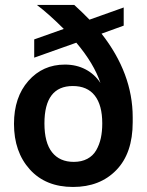

<svg xmlns="http://www.w3.org/2000/svg" viewBox="-20 -740 588 770"><path d="M272.9 9.8Q163.1 9.8 99.6 -60.5Q36.1 -130.9 36.1 -243.2Q36.1 -350.1 93.8 -415.5Q151.4 -481 240.2 -481Q286.6 -481 323.2 -461.7Q359.9 -442.4 382.8 -407.2Q356.9 -484.9 286.1 -568.8L117.2 -508.8V-582L235.8 -624Q176.3 -683.6 127.9 -720.2H277.8Q312.5 -688.5 338.9 -661.1L476.1 -710V-637.2L387.2 -605Q512.2 -445.3 512.2 -270V-250Q512.2 -125.5 446.5 -57.9Q380.9 9.8 272.9 9.8ZM158.2 -245.1Q158.2 -168 188.7 -129.4Q219.2 -90.8 275.9 -90.8Q307.1 -90.8 330.1 -103Q353 -115.2 365.7 -137.2Q378.4 -159.2 384.3 -185.8Q390.1 -212.4 390.1 -245.1Q390.1 -318.4 360.1 -356.7Q330.1 -395 272 -395Q158.2 -395 158.2 -245.1Z"/></svg>

Font: TASA Orbiter Deck SemiBold
Style: Regular
Weight: 600
Designer: Weizhong Zhang
Version: Version 1.000;Glyphs 3.1.2 (3151)